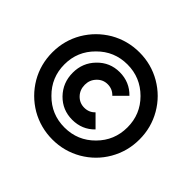

<svg xmlns="http://www.w3.org/2000/svg" viewBox="-168 -913 1126 1126"><g transform="rotate(45 394.5 -350.5)"><path d="M395 -712Q297 -712 213 -664Q171 -639 138.5 -606.5Q106 -574 81 -532Q33 -449 33 -351Q33 -252 81 -169Q130 -86 213 -37Q297 11 395 11Q444 11 489 -1Q534 -13 576 -37Q660 -86 708 -169Q732 -211 744 -256Q756 -301 756 -351Q756 -449 708 -532Q660 -615 576 -664Q493 -712 395 -712ZM395 -612Q503 -612 580 -535Q656 -459 656 -351Q656 -242 580 -166Q504 -89 395 -89Q286 -89 210 -166Q133 -242 133 -351Q133 -459 210 -535Q286 -612 395 -612ZM395 -548Q314 -548 258 -490Q202 -433 202 -351Q202 -309 216 -274Q230 -239 258 -210Q314 -153 395 -153Q477 -153 532 -210L461 -281Q435 -253 395 -253Q356 -253 329 -281Q302 -309 302 -351Q302 -391 329 -419Q356 -448 395 -448Q435 -448 462 -419L533 -490Q477 -548 395 -548Z"/></g></svg>

Font: Unageo
Style: Bold
Weight: 700
Designer: Richard Sepsi
Foundry: Richard Sepsi
Version: Version 2.000